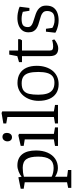

<svg xmlns="http://www.w3.org/2000/svg" viewBox="718 -1456 904 2379"><g transform="rotate(-90 1169.5 -267.0)"><path d="M31 165V126L100 112V-412L20 -425V-462L162 -491L168 -454L169 -451Q192 -471 231.5 -487Q271 -503 308 -503Q399 -503 446.5 -444Q494 -385 494 -272Q494 -190 467 -129Q440 -68 391 -34.5Q342 -1 276 -1Q249 -1 220 -10.5Q191 -20 169 -36V-30V-20V113L252 124V165ZM278 -54Q351 -54 384.5 -101.5Q418 -149 418 -246Q418 -348 385.5 -392.5Q353 -437 279 -437Q250 -437 224 -433.5Q198 -430 169 -422V-79Q189 -67 219.5 -60.5Q250 -54 278 -54Z M550 0V-37L631 -51V-412L551 -425V-462L680 -491L700 -483V-51L780 -37V0ZM658 -570Q634 -570 620.5 -586Q607 -602 607 -627Q607 -651 622 -669.5Q637 -688 662 -688Q685 -688 698.5 -673.5Q712 -659 712 -633Q712 -608 698 -589Q684 -570 658 -570Z M829 0V-37L909 -51V-627L829 -641V-677L958 -699L978 -691V-51L1058 -37V0Z M1315 8Q1249 8 1203 -22Q1157 -52 1133 -108Q1109 -164 1109 -240Q1109 -294 1125 -341.5Q1141 -389 1170 -425Q1199 -461 1240 -481.5Q1281 -502 1330 -502Q1400 -502 1447.5 -473Q1495 -444 1519 -390.5Q1543 -337 1543 -263Q1543 -204 1527.5 -154.5Q1512 -105 1483 -68.5Q1454 -32 1411.5 -12Q1369 8 1315 8ZM1334 -44Q1384 -44 1413 -67Q1442 -90 1454.5 -135Q1467 -180 1467 -244Q1467 -315 1454 -360.5Q1441 -406 1410.5 -428Q1380 -450 1327 -450Q1267 -450 1236.5 -426.5Q1206 -403 1195.5 -357.5Q1185 -312 1185 -244Q1185 -181 1198.5 -136.5Q1212 -92 1244.5 -68Q1277 -44 1334 -44Z M1763 3Q1723 3 1701 -11Q1679 -25 1671 -49Q1663 -73 1663 -102V-446H1589V-483L1663 -504L1682 -604H1732V-494H1873V-470L1859 -446H1732V-106Q1732 -77 1744 -68.5Q1756 -60 1781 -60Q1810 -60 1834 -65.5Q1858 -71 1862 -72L1870 -45Q1846 -24 1816 -10.5Q1786 3 1763 3Z M2107 8Q2071 8 2039.5 0.5Q2008 -7 1985 -16.5Q1962 -26 1953 -33L1966 -149H2002L2013 -70Q2027 -60 2053 -51Q2079 -42 2114 -42Q2179 -42 2200.5 -68Q2222 -94 2222 -134Q2222 -166 2205.5 -183.5Q2189 -201 2162 -210.5Q2135 -220 2105 -228Q2078 -235 2052 -244Q2026 -253 2005 -267Q1984 -281 1971 -305Q1958 -329 1958 -366Q1958 -412 1982 -442.5Q2006 -473 2046.5 -488Q2087 -503 2135 -503Q2167 -503 2195.5 -498Q2224 -493 2245 -486.5Q2266 -480 2275 -474L2260 -354H2225L2212 -436Q2208 -438 2181.5 -444.5Q2155 -451 2126 -451Q2068 -451 2045.5 -433Q2023 -415 2023 -373Q2023 -349 2038 -334.5Q2053 -320 2078 -311Q2103 -302 2132 -293Q2159 -285 2187 -275Q2215 -265 2238 -249Q2261 -233 2275 -208.5Q2289 -184 2289 -146Q2289 -88 2263.5 -54.5Q2238 -21 2196.5 -6.5Q2155 8 2107 8Z"/></g></svg>

Font: Faustina Light
Style: Regular
Weight: 300
Designer: Alfonso Garcia
Foundry: http://www.omnibus-type.com
Version: Version 1.200